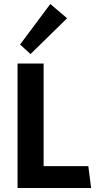

<svg xmlns="http://www.w3.org/2000/svg" viewBox="-20 -947 495 967"><path d="M68.4 0V-627H199.7V-27.3L141.6 -110.4H424.8L439 0ZM133.8 -674.8 81.1 -722.7 233.4 -926.8 317.9 -855Z"/></svg>

Font: Anaheim
Style: Bold
Weight: 700
Version: Version 2.001